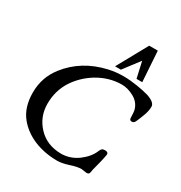

<svg xmlns="http://www.w3.org/2000/svg" viewBox="-227 -1145 1260 1335"><g transform="rotate(30 403.5 -477.5)"><path d="M672 -40C681 -77 697 -132 703 -169L705 -181V-183C705 -195 696 -201 679 -201C658 -201 650 -193 642 -173C627 -136 600 -103 559 -72C518 -42 473 -27 424 -27C348 -28 287 -53 240 -103C193 -153 170 -213 170 -282C170 -351 188 -414 224 -470C286 -565 407 -655 553 -655C584 -655 617 -646 650 -628C683 -610 705 -584 715 -549C718 -540 720 -518 721 -483V-482C722 -471 728 -466 739 -466C750 -465 758 -471 764 -482C773 -501 780 -519 788 -540C801 -571 807 -599 807 -625C806 -648 784 -666 740 -681C694 -695 603 -711 536 -711C495 -711 455 -707 416 -698C289 -669 189 -607 116 -513C67 -450 43 -379 43 -299C43 -219 63 -154 104 -105C171 -23 285 29 428 29C452 29 481 23 516 12C551 0 580 -6 603 -6L645 0C671 0 668 -19 672 -40ZM494 -741 591 -869 620 -740H666L650 -984H581L447 -741Z"/></g></svg>

Font: fbb
Style: Bold Italic
Weight: 700
Italic angle: -12°
Designer: David J. Perry, Michael Sharpe
Version: Version 0.991